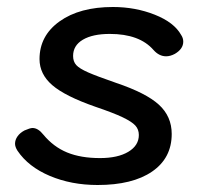

<svg xmlns="http://www.w3.org/2000/svg" viewBox="-20 -520 576 549"><path d="M30 -89Q23 -100 23 -109Q23 -120 30 -130Q37 -140 50 -147Q66 -154 73 -154Q89 -154 104 -135Q133 -100 172 -84Q211 -68 266 -68Q317 -68 347 -86Q377 -104 377 -134Q377 -150 367 -161Q357 -172 331 -184.5Q305 -197 252 -215Q166 -245 129.5 -276.5Q93 -308 93 -351Q93 -418 150.5 -459Q208 -500 303 -500Q367 -500 422.5 -478Q478 -456 498 -420Q504 -411 504 -401Q504 -380 480 -366Q467 -359 455 -359Q435 -359 419 -377Q379 -423 294 -423Q245 -423 217 -406.5Q189 -390 189 -360Q189 -344 198 -334Q207 -324 232 -313Q257 -302 312 -283Q398 -254 434.5 -220.5Q471 -187 471 -137Q471 -68 415 -29.5Q359 9 259 9Q184 9 122.5 -17Q61 -43 30 -89Z"/></svg>

Font: Kodchasan Medium
Style: Italic
Weight: 500
Italic angle: -10°
Version: Version 1.000; ttfautohint (v1.6)